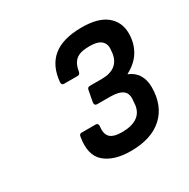

<svg xmlns="http://www.w3.org/2000/svg" viewBox="-108 -874 617 628"><g transform="rotate(-30 200.5 -559.5)"><path d="M215 -344Q152 -344 118 -373Q84 -402 95 -467Q96 -477 105 -477H157Q167 -477 167 -467Q163 -438 175.5 -425Q188 -412 221 -412Q256 -412 277 -425.5Q298 -439 302 -467L303 -481Q307 -509 292 -520.5Q277 -532 244 -532H196Q185 -532 186 -544L194 -586Q195 -596 205 -596H250Q282 -596 300 -610Q318 -624 322 -651L323 -663Q326 -684 313 -696.5Q300 -709 268 -709Q232 -709 216.5 -695.5Q201 -682 197 -655Q195 -644 187 -644H135Q126 -644 126 -654Q131 -714 168 -744.5Q205 -775 277 -775Q339 -775 370 -749.5Q401 -724 401 -681Q401 -645 384 -616Q367 -587 331 -568V-567Q355 -557 366.5 -537.5Q378 -518 378 -492Q378 -422 335.5 -383Q293 -344 215 -344Z"/></g></svg>

Font: Sofia Sans Semi Condensed Medium
Style: Italic
Weight: 500
Italic angle: -9°
Version: Version 4.100